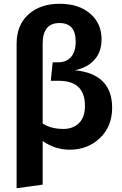

<svg xmlns="http://www.w3.org/2000/svg" viewBox="-20 -777 645 1017"><path d="M377 -405Q574 -385 574 -206Q574 -108 509.5 -46Q445 16 349 16Q272 16 206 -30V201L68 220V-545Q68 -644 130.5 -700.5Q193 -757 296 -757Q397 -757 457.5 -705Q518 -653 518 -569Q518 -503 481 -461Q444 -419 377 -405ZM316 -94Q367 -94 398.5 -125Q430 -156 430 -216Q430 -349 292 -349H249L259 -447H289Q331 -447 356 -475Q381 -503 381 -557Q381 -655 295 -655Q206 -655 206 -546V-123Q250 -94 316 -94Z"/></svg>

Font: Fira Sans SemiBold
Style: Regular
Weight: 600
Designer: bBox Type GmbH & Carrois Corporate GbR & Edenspiekermann AG
Foundry: bBox Type GmbH & Carrois Corporate GbR & Edenspiekermann AG
Version: Version 4.301;PS 004.301;hotconv 1.0.88;makeotf.lib2.5.64775